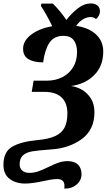

<svg xmlns="http://www.w3.org/2000/svg" viewBox="-35 -870 619 1114"><path d="M339 208Q339 169 297 169Q280 169 258 172.5Q236 176 215 181Q151 195 110 195Q57 195 21 168Q-15 141 -15 86Q-15 11 35.5 -18.5Q86 -48 181 -57Q247 -63 285 -80.5Q323 -98 339.5 -129.5Q356 -161 356 -213Q356 -272 322.5 -304.5Q289 -337 221 -337H149L160 -402H238Q286 -402 326 -422Q366 -442 389 -479.5Q412 -517 412 -568Q412 -611 393 -636.5Q374 -662 333 -662Q278 -662 251.5 -621.5Q225 -581 215 -508Q162 -508 130.5 -526.5Q99 -545 99 -587Q99 -634 146.5 -669.5Q194 -705 268 -718Q255 -746 235.5 -781Q216 -816 202 -836L205 -849H272Q321 -799 350 -754Q379 -792 416 -821Q453 -850 492 -850Q516 -850 530.5 -838Q545 -826 545 -805Q545 -779 522 -759Q510 -771 491 -771Q467 -771 445 -757Q423 -743 407 -720Q481 -709 522.5 -670Q564 -631 564 -571Q564 -487 512 -434.5Q460 -382 377 -371Q409 -367 440 -349.5Q471 -332 492 -299Q513 -266 513 -220Q513 -117 440 -63.5Q367 -10 262 -3Q189 2 153 8Q117 14 98 31.5Q79 49 79 84Q79 106 94 119.5Q109 133 135 133Q162 133 186.5 124.5Q211 116 246 99Q280 82 305 73.5Q330 65 357 65Q398 65 418 85.5Q438 106 438 141Q438 177 408.5 201.5Q379 226 338 224Q339 218 339 208Z"/></svg>

Font: Noto Serif NarrowExtraBold
Style: Italic
Weight: 800
Width: 4
Italic angle: -12°
Designer: Monotype Design Team
Foundry: Monotype Imaging Inc.
Version: Version 1.001